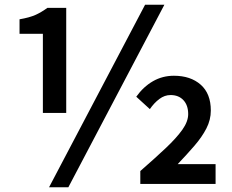

<svg xmlns="http://www.w3.org/2000/svg" viewBox="-20 -772 975 806"><path d="M160 -298V-630H62V-691Q103 -698 128 -709Q153 -720 179 -739H258V-298ZM186 14 589 -752H670L267 14ZM569 0V-54Q631 -108 676 -150.5Q721 -193 745.5 -227.5Q770 -262 770 -293Q770 -330 750 -351.5Q730 -373 696 -373Q671 -373 649 -356.5Q627 -340 609 -314L552 -366Q582 -408 622 -431Q662 -454 710 -454Q780 -454 822.5 -416.5Q865 -379 865 -308Q865 -269 846.5 -233Q828 -197 796.5 -160.5Q765 -124 726 -83H885V0Z"/></svg>

Font: Noto Sans HK SemiBold
Style: Regular
Weight: 600
Version: Version 2.004-H2;hotconv 1.0.118;makeotfexe 2.5.65603